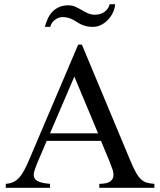

<svg xmlns="http://www.w3.org/2000/svg" viewBox="-20 -889 759 909"><path d="M450.2 0V-18.6Q484.9 -19 499.5 -28.6Q514.2 -38.1 516.6 -53.2Q519 -68.4 512.5 -87.6Q505.9 -106.9 497.6 -127L458 -222.2H201.2L156.2 -116.7Q147 -94.2 142.1 -77.1Q137.2 -60.1 142.3 -47.9Q147.5 -35.6 164.8 -28.6Q182.1 -21.5 216.8 -18.6V0H7.3V-18.6Q28.3 -20 43.9 -27.6Q59.6 -35.2 72 -49.3Q84.5 -63.5 95.2 -84.2Q106 -105 117.7 -131.8L350.1 -677.7H367.7L597.7 -127Q612.3 -92.3 624 -71.5Q635.7 -50.8 648.2 -39.6Q660.6 -28.3 675.5 -24.2Q690.4 -20 710.9 -18.6V0ZM332 -526.4 216.8 -257.8H444.3ZM525.4 -868.7Q523.4 -848.6 514.4 -829.3Q505.4 -810.1 491.2 -795.2Q477.1 -780.3 458.7 -771Q440.4 -761.7 419.4 -761.7Q401.4 -761.7 387.9 -765.1Q374.5 -768.6 363.8 -773.7Q353 -778.8 344 -784.9Q335 -791 325 -796.1Q314.9 -801.3 303 -804.7Q291 -808.1 274.9 -808.1Q265.1 -808.1 255.4 -804Q245.6 -799.8 237.8 -793.2Q230 -786.6 224.6 -778.3Q219.2 -770 218.3 -761.7H192.4Q197.8 -783.2 206.8 -802Q215.8 -820.8 229.2 -834.5Q242.7 -848.1 261.2 -856Q279.8 -863.8 303.2 -863.8Q322.3 -863.8 337.2 -856.9Q352.1 -850.1 366.5 -841.6Q380.9 -833 396 -826.2Q411.1 -819.3 430.2 -819.3Q441.9 -819.3 453.1 -822.5Q464.4 -825.7 473.6 -832Q482.9 -838.4 489.5 -847.7Q496.1 -856.9 499 -868.7Z"/></svg>

Font: Doulos SIL Phon
Style: Regular
Weight: 400
Designer: Walt Agee, Victor Gaultney, Peter Martin, Debbi Hosken, Becca Hirsbrunner
Foundry: SIL International
Version: Version 5.000